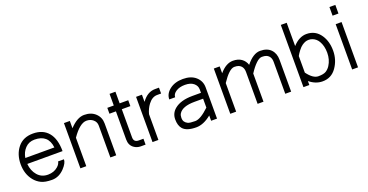

<svg xmlns="http://www.w3.org/2000/svg" viewBox="-33 -1385 3960 2068"><g transform="rotate(-20 1947.5 -351.0)"><path d="M112.3 -240.2Q119.1 -160.2 165 -107.4Q210.9 -54.7 284.7 -55.2Q352.5 -55.7 397.5 -94.7Q416 -110.4 424.6 -126.7Q433.1 -143.1 433.1 -152.3H500.5Q501 -109.9 449.2 -54.7Q386.2 12.2 306.4 12.2Q226.6 12.2 181.9 -10Q137.2 -32.2 106.4 -70.3Q43.9 -147.5 43.9 -260.7Q43.9 -374 105.5 -450.7Q167 -527.3 280.3 -527.3Q393.6 -527.3 455.1 -453.9Q516.6 -380.4 516.6 -240.2ZM447.3 -307.6Q430.2 -460 273.9 -460Q208.5 -460 166.5 -416Q124.5 -372.1 114.3 -307.6Z M701.2 -435.1Q786.6 -527.3 866.7 -527.3Q946.8 -527.3 995.6 -481.4Q1044.4 -435.5 1044.4 -365.2V0H977.1V-365.2Q977.1 -406.7 945.8 -433.3Q914.6 -460 869.6 -460Q793.5 -460 701.2 -326.2V0H633.8V-518.6H701.2Z M1270.5 -123Q1270.5 -67.4 1327.1 -67.4H1380.9V0H1327.1Q1281.2 0 1247.1 -25.9Q1203.1 -58.6 1203.1 -123V-445.8H1128.9V-513.2H1203.1V-646.5H1270.5V-513.2H1368.7V-445.8H1270.5Z M1527.8 -436.5Q1592.3 -527.3 1680.7 -527.3H1726.1V-460H1680.7Q1622.6 -460 1577.1 -399.4Q1543.5 -355 1527.8 -295.4V0H1460.4V-518.6H1527.8Z M2132.3 -60.5Q2043 12.2 1959.5 12.2Q1848.6 12.2 1806.2 -37.1Q1773.4 -75.2 1773.4 -145.5Q1773.4 -215.8 1827.1 -260.7Q1898.4 -320.3 2034.2 -320.3H2132.3V-359.9Q2131.8 -402.3 2096.7 -431.2Q2061.5 -460 1998 -460Q1935.5 -460 1895 -433.6Q1854.5 -407.2 1854.5 -370.1H1787.1Q1787.1 -434.6 1846.7 -481Q1906.2 -527.3 1999 -527.3Q2091.8 -527.3 2145.5 -479.5Q2199.2 -431.6 2199.7 -359.9V0H2132.3ZM2132.3 -150.9V-252.9H2034.2Q1893.6 -252.9 1852.5 -185.5Q1841.8 -167 1841.6 -138.9Q1841.3 -110.8 1853.3 -93.5Q1865.2 -76.2 1887.5 -65.7Q1909.7 -55.2 1970.9 -55.2Q2032.2 -55.2 2132.3 -150.9Z M2723.1 -425.8Q2804.2 -527.3 2884.3 -527.3Q2964.4 -527.3 3006.8 -482.9Q3049.3 -438.5 3049.3 -365.2V0H2981.9V-365.2Q2981.9 -431.6 2929.2 -453.1Q2911.6 -460 2880.6 -460Q2849.6 -460 2811.5 -422.9Q2772.9 -385.7 2732.4 -322.8V0H2665V-365.2Q2664.6 -431.6 2611.8 -453.1Q2594.2 -460 2564.7 -460Q2535.2 -460 2498 -425.8Q2461.4 -391.6 2418.9 -327.6V0H2351.6V-518.6H2418.9V-440.4Q2492.7 -527.3 2572.3 -527.3Q2631.8 -527.3 2670.2 -499.8Q2708.5 -472.2 2723.1 -425.8Z M3406.7 12.2Q3328.1 12.2 3257.8 -45.4V0H3190.4V-713.4H3257.8V-446.8Q3331.1 -527.3 3415 -527.3Q3518.6 -527.3 3576.2 -440.4Q3625.5 -366.2 3625.5 -260.7Q3625.5 -155.3 3566.9 -71.3Q3508.3 12.7 3406.7 12.2ZM3257.8 -142.1Q3321.8 -55.2 3382.6 -55.2Q3443.4 -55.2 3471.7 -73.2Q3500 -91.3 3519 -121.1Q3558.1 -182.1 3558.1 -261.2Q3558.1 -340.3 3524.9 -396Q3501.5 -435.1 3460.4 -451.7Q3439.9 -460 3417.7 -460Q3395.5 -460 3377.7 -453.4Q3359.9 -446.8 3338.9 -432.4Q3317.9 -418 3294.4 -387.2Q3271 -356.9 3257.8 -332Z M3815.9 -518.6V0.5H3748.5V-518.6ZM3748.5 -616.2V-715.3H3815.9V-616.2Z"/></g></svg>

Font: AnjaliOldLipi
Style: Regular
Weight: 400
Designer: Kevin & Siji
Foundry: Core : Kevin & Siji
Modification : Hiran Venugopalan
Opentype mlm2 support: Rajeesh Nambiar
New Feature Table : Santhosh
Version: Version 7.1.0+20221109